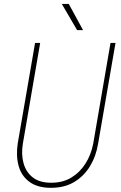

<svg xmlns="http://www.w3.org/2000/svg" viewBox="-20 -925 605 957"><path d="M530.8 -710.9H555.7L469.2 -210Q459 -147 429 -97.2Q398.9 -47.4 350.3 -18.1Q301.8 11.2 233.9 11.2Q167 11.2 126.7 -18.6Q86.4 -48.3 72.8 -98.4Q59.1 -148.4 68.4 -210.4L154.8 -710.9H180.2L94.2 -210.4Q85 -156.7 97.2 -112.1Q109.4 -67.4 143.3 -40.8Q177.2 -14.2 234.4 -14.2Q292.5 -13.7 335.7 -40Q378.9 -66.4 406.7 -110.8Q434.6 -155.3 444.8 -210ZM322.8 -905.3 394 -774.9H364.3L288.1 -905.3Z"/></svg>

Font: Roboto Condensed Thin
Style: Italic
Weight: 250
Italic angle: -12°
Designer: Christian Robertson
Foundry: Google
Version: Version 3.008; 2023